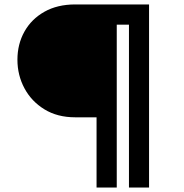

<svg xmlns="http://www.w3.org/2000/svg" viewBox="-20 -845 827 865"><path d="M415 0H506V-734H561V0H651.5V-825H319Q238.5 -825 180 -792Q121.5 -759 90 -702.5Q58.5 -646 58.5 -576Q58.5 -506.5 90 -447.5Q121.5 -388.5 180 -352.5Q238.5 -316.5 319 -316.5H415Z"/></svg>

Font: Spartan
Style: Bold
Weight: 700
Designer: Matt Bailey, Mirko Velimirovic
Foundry: Matt Bailey
Version: Version 1.003; ttfautohint (v1.8.3)